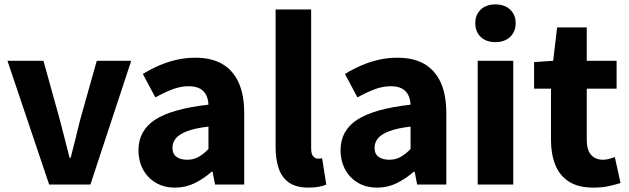

<svg xmlns="http://www.w3.org/2000/svg" viewBox="-20 -841 2867 875"><path d="M204 0 14 -564H178L253 -294Q264 -252 275 -208.5Q286 -165 297 -122H302Q313 -165 324 -208.5Q335 -252 345 -294L421 -564H578L392 0Z M778 14Q727 14 689.5 -8.5Q652 -31 631.5 -69.5Q611 -108 611 -156Q611 -246 687 -295.5Q763 -345 930 -364Q929 -389 919.5 -408Q910 -427 890.5 -437.5Q871 -448 840 -448Q803 -448 766 -434Q729 -420 688 -397L631 -504Q667 -526 705 -542.5Q743 -559 784.5 -568.5Q826 -578 870 -578Q943 -578 992 -550Q1041 -522 1067 -466Q1093 -410 1093 -325V0H960L949 -58H944Q909 -27 867.5 -6.5Q826 14 778 14ZM833 -113Q862 -113 885 -126Q908 -139 930 -162V-264Q869 -257 832.5 -243Q796 -229 781 -210Q766 -191 766 -168Q766 -139 784.5 -126Q803 -113 833 -113Z M1386 14Q1330 14 1297 -9Q1264 -32 1250 -74Q1236 -116 1236 -171V-798H1398V-165Q1398 -138 1408 -128Q1418 -118 1428 -118Q1433 -118 1437 -118.5Q1441 -119 1448 -120L1467 0Q1454 6 1434 10Q1414 14 1386 14Z M1699 14Q1648 14 1610.5 -8.5Q1573 -31 1552.5 -69.5Q1532 -108 1532 -156Q1532 -246 1608 -295.5Q1684 -345 1851 -364Q1850 -389 1840.5 -408Q1831 -427 1811.5 -437.5Q1792 -448 1761 -448Q1724 -448 1687 -434Q1650 -420 1609 -397L1552 -504Q1588 -526 1626 -542.5Q1664 -559 1705.5 -568.5Q1747 -578 1791 -578Q1864 -578 1913 -550Q1962 -522 1988 -466Q2014 -410 2014 -325V0H1881L1870 -58H1865Q1830 -27 1788.5 -6.5Q1747 14 1699 14ZM1754 -113Q1783 -113 1806 -126Q1829 -139 1851 -162V-264Q1790 -257 1753.5 -243Q1717 -229 1702 -210Q1687 -191 1687 -168Q1687 -139 1705.5 -126Q1724 -113 1754 -113Z M2157 0V-564H2319V0ZM2238 -649Q2196 -649 2171 -672.5Q2146 -696 2146 -736Q2146 -774 2171 -797.5Q2196 -821 2238 -821Q2279 -821 2304.5 -797.5Q2330 -774 2330 -736Q2330 -696 2304.5 -672.5Q2279 -649 2238 -649Z M2684 14Q2615 14 2572.5 -13.5Q2530 -41 2510.5 -90Q2491 -139 2491 -203V-437H2414V-558L2501 -564L2519 -716H2654V-564H2790V-437H2654V-204Q2654 -157 2674 -135Q2694 -113 2728 -113Q2742 -113 2756.5 -117Q2771 -121 2782 -125L2808 -7Q2786 0 2755.5 7Q2725 14 2684 14Z"/></svg>

Font: Noto Sans HK Thin ExtraBold
Style: Regular
Weight: 800
Version: Version 2.004-H2;hotconv 1.0.118;makeotfexe 2.5.65603